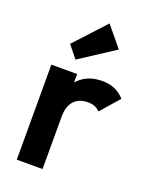

<svg xmlns="http://www.w3.org/2000/svg" viewBox="-143 -840 720 917"><g transform="rotate(20 217.0 -381.5)"><path d="M58 0H189V-267C189 -339 227 -374 284 -374C311 -374 330 -366 346 -350L428 -444C398 -478 361 -493 314 -493C260 -493 218 -474 189 -440V-483H58ZM108 -607 158 -545 336 -661 252 -763Z"/></g></svg>

Font: MV Cash SemiBold
Style: Regular
Weight: 600
Designer: Rodrigo Fuenzalida
Foundry: fragTYPE
Version: Version 1.100;Glyphs 3.1.2 (3151)